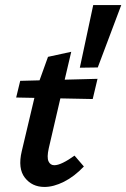

<svg xmlns="http://www.w3.org/2000/svg" viewBox="-20 -731 500 760"><path d="M156 9Q107 9 78.5 -27.5Q50 -64 66 -132L125 -381L170 -506L262 -526L231 -394L226 -372L173 -144Q165 -108 172 -92.5Q179 -77 195 -77Q209 -77 229.5 -87Q250 -97 275 -115L312 -72Q274 -32 233 -11.5Q192 9 156 9ZM44 -345 60 -411 366 -419 347 -339ZM367 -464 296 -463 349 -711H460Z"/></svg>

Font: Ysabeau
Style: Bold Italic
Weight: 700
Italic angle: -12°
Designer: Christian Thalmann (Catharsis Fonts)
Version: Version 2.002